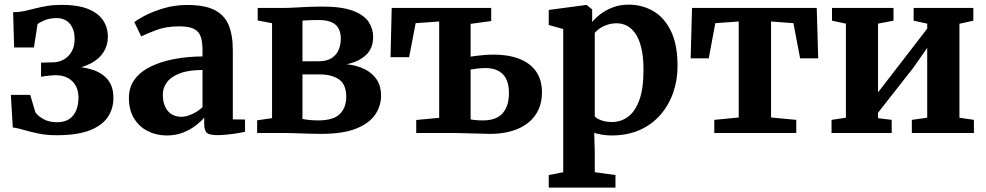

<svg xmlns="http://www.w3.org/2000/svg" viewBox="-20 -588 4362 849"><path d="M229 10Q186.5 10 150.2 2.5Q114 -5 85.2 -13.5Q56.5 -22 36.5 -24.5L28 -168.5H113.5L136.5 -91.5Q149 -73.5 173.8 -60.5Q198.5 -47.5 232.5 -47.5Q265.5 -47.5 286.5 -61.8Q307.5 -76 317.2 -100.8Q327 -125.5 327 -156.5Q327 -202 299.8 -228.8Q272.5 -255.5 224.5 -255.5Q218 -255.5 205 -254.2Q192 -253 179.5 -251.5Q167 -250 161.5 -248.5V-311L219 -312.5Q242.5 -313.5 263.2 -325.5Q284 -337.5 297 -360.2Q310 -383 310 -415Q310 -444.5 300.2 -465.2Q290.5 -486 272.8 -497Q255 -508 231 -508Q201 -508 178.2 -498.8Q155.5 -489.5 146 -481L130 -378H42.5L38 -534Q63.5 -534 87 -539Q110.5 -544 135.2 -550.5Q160 -557 188.8 -561.8Q217.5 -566.5 254 -566.5Q323 -566.5 368.2 -548.8Q413.5 -531 435.2 -499Q457 -467 457 -425Q457 -388 438 -357.8Q419 -327.5 381.8 -307.8Q344.5 -288 289.5 -281L290 -294.5Q348 -293.5 391 -279Q434 -264.5 457.8 -234.2Q481.5 -204 481.5 -155Q481.5 -107 456.2 -69.8Q431 -32.5 375.8 -11.2Q320.5 10 229 10Z M717 11Q672 11 634 -8Q596 -27 573 -64Q550 -101 550 -155Q550 -202.5 575.5 -237Q601 -271.5 646 -293.5Q691 -315.5 749.8 -326.8Q808.5 -338 875.5 -338.5V-365.5Q875.5 -403.5 867.2 -426.8Q859 -450 836.5 -460.8Q814 -471.5 772 -471.5Q714.5 -471.5 671.5 -455.2Q628.5 -439 604.5 -427L574 -490Q586 -500.5 620 -518.5Q654 -536.5 703 -551.2Q752 -566 809 -566Q884.5 -566 928.2 -544Q972 -522 990.8 -477.8Q1009.5 -433.5 1009.5 -365V-60L1063.5 -59.5V-5.5Q1052 -2.5 1030.8 1Q1009.5 4.5 985.2 7Q961 9.5 941 9.5Q907 9.5 895 -0.2Q883 -10 883 -41V-68Q871 -53 847.5 -34.5Q824 -16 791.2 -2.5Q758.5 11 717 11ZM782.5 -71.5Q804 -71.5 830.2 -83.8Q856.5 -96 875.5 -114V-278.5Q813.5 -278.5 774.8 -263.5Q736 -248.5 718 -224Q700 -199.5 700 -169.5Q700 -137.5 710.5 -115.5Q721 -93.5 739.5 -82.5Q758 -71.5 782.5 -71.5Z M1399.5 4Q1373.5 4 1343 3Q1312.5 2 1284.2 1Q1256 0 1235.5 0H1117V-56L1183 -65.5V-485.5L1119.5 -497.5V-553H1241Q1259 -553 1287.5 -554.8Q1316 -556.5 1347.2 -557.8Q1378.5 -559 1403.5 -559Q1491 -559 1540.2 -540.5Q1589.5 -522 1609.8 -491.5Q1630 -461 1630 -425Q1630 -373.5 1597.5 -344Q1565 -314.5 1513 -304Q1558.5 -299 1592.8 -282Q1627 -265 1646 -236Q1665 -207 1665 -165.5Q1665 -120 1639.2 -81.5Q1613.5 -43 1555.2 -19.5Q1497 4 1399.5 4ZM1385.5 -55.5Q1455 -55.5 1483 -84.2Q1511 -113 1511 -159.5Q1511 -215.5 1478.5 -237.2Q1446 -259 1394 -259H1317.5V-62Q1324 -60.5 1334.8 -59Q1345.5 -57.5 1358.8 -56.5Q1372 -55.5 1385.5 -55.5ZM1317.5 -317H1387Q1424.5 -317 1446.2 -331Q1468 -345 1477.5 -367.8Q1487 -390.5 1487 -417.5Q1487 -442 1478 -460.5Q1469 -479 1447.5 -489.2Q1426 -499.5 1387.5 -499.5Q1369 -499.5 1351.2 -498.8Q1333.5 -498 1317.5 -497Z M2145.5 4Q2135.5 4 2114.5 3.2Q2093.5 2.5 2068.2 2Q2043 1.5 2020.5 0.8Q1998 0 1985 0H1820.5V-57.5L1922 -67V-493L1818 -485.5L1789 -335H1707L1712 -553H2152V-495L2061 -482.5V-337.5Q2073 -339.5 2089.2 -341.5Q2105.5 -343.5 2124.5 -345Q2143.5 -346.5 2163 -346.5Q2228.5 -346.5 2276.5 -327.8Q2324.5 -309 2350.5 -272Q2376.5 -235 2376.5 -179.5Q2376.5 -122 2348.5 -80.8Q2320.5 -39.5 2268.8 -17.8Q2217 4 2145.5 4ZM2115 -55.5Q2175.5 -55.5 2203 -87.8Q2230.5 -120 2230.5 -176Q2230.5 -232 2203.8 -259.5Q2177 -287 2127 -287Q2109.5 -287 2091.8 -285Q2074 -283 2061 -280.5V-60Q2071 -58 2085.2 -56.8Q2099.5 -55.5 2115 -55.5Z M2406.5 241.5V186L2470.5 173.5V-459.5L2406.5 -477.5V-544L2571.5 -566H2574L2598.5 -546.5V-490.5Q2612.5 -508.5 2636 -526.2Q2659.5 -544 2691 -555.8Q2722.5 -567.5 2759.5 -567.5Q2818 -567.5 2867.2 -539.8Q2916.5 -512 2946.2 -452Q2976 -392 2976 -295.5Q2976 -234 2956.8 -178.5Q2937.5 -123 2900.2 -80.2Q2863 -37.5 2808.8 -13.2Q2754.5 11 2684 11Q2663.5 11 2642 7.5Q2620.5 4 2607.5 -0.5L2610 81V173.5L2701.5 186V241.5ZM2686.5 -48.5Q2725 -48.5 2756.5 -71.2Q2788 -94 2806.8 -144.8Q2825.5 -195.5 2825.5 -279.5Q2825.5 -334 2816.5 -373.2Q2807.5 -412.5 2791.2 -437.2Q2775 -462 2753.5 -473.5Q2732 -485 2707 -485Q2685 -485 2666 -478.8Q2647 -472.5 2632.8 -462.8Q2618.5 -453 2610 -443V-73.5Q2617.5 -64 2638.2 -56.2Q2659 -48.5 2686.5 -48.5Z M3138.5 0V-58L3246.5 -68.5V-493L3143 -485.5L3114 -330H3034L3040 -553H3591.5L3598 -330H3518L3488.5 -485.5L3389.5 -493V-68.5L3501 -58V0Z M3657 0V-58L3720.5 -67.5V-483.5L3659 -496.5V-553H3931V-496.5L3862.5 -483.5V-179.5L3922 -256.5L4080 -461.5V-483.5L4020 -496.5V-553H4284V-496.5L4222.5 -483V-67.5L4286.5 -58V0H4012V-58L4080 -67.5V-376.5L4019.5 -289.5L3862.5 -89.5V-65.5L3923 -58V0Z"/></svg>

Font: Merriweather 24pt
Style: Bold
Weight: 700
Designer: Eben Sorkin
Foundry: Eben Sorkin
Version: Version 2.100